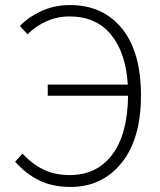

<svg xmlns="http://www.w3.org/2000/svg" viewBox="-20 -729 633 760"><path d="M259 11Q187 11 134 -15.5Q81 -42 40 -89L69 -121Q108 -79 153 -57.5Q198 -36 256 -36Q363 -36 424 -116.5Q485 -197 487 -350H169V-394H486Q478 -521 419 -592.5Q360 -664 255 -664Q207 -664 163.5 -644.5Q120 -625 89 -593L59 -626Q90 -660 142.5 -684.5Q195 -709 256 -709Q387 -709 462.5 -616.5Q538 -524 538 -351Q538 -179 461 -84Q384 11 259 11Z"/></svg>

Font: LXGW 975 Gothic SC 200W
Style: Regular
Weight: 200
Version: Version 2.01;February 25, 2021